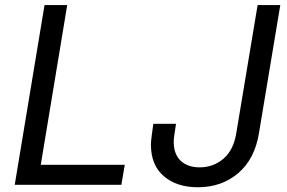

<svg xmlns="http://www.w3.org/2000/svg" viewBox="-20 -748 1162 777"><path d="M39.6 0 160.2 -727.5H252L145 -81.1H484.9L471.2 0ZM780.3 9.8Q695.3 9.8 643.1 -34.9Q590.8 -79.6 590.8 -162.6Q590.8 -169.9 591.6 -178.7Q592.3 -187.5 594.5 -203.6Q596.7 -219.7 600.6 -247.1H692.4Q688.5 -221.7 686.3 -207.5Q684.1 -193.4 683.6 -186.3Q683.1 -179.2 683.1 -173.8Q683.1 -124 711.2 -97.4Q739.3 -70.8 788.1 -70.8Q843.3 -70.8 884 -105.5Q924.8 -140.1 936 -208L1022.5 -727.5H1114.3L1027.8 -208Q1010.7 -104 943.8 -47.1Q877 9.8 780.3 9.8Z"/></svg>

Font: Inter 18pt
Style: Italic
Weight: 400
Italic angle: -9.3988°
Designer: Rasmus Andersson
Foundry: rsms
Version: Version 4.001;git-66647c0bb